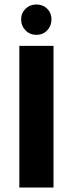

<svg xmlns="http://www.w3.org/2000/svg" viewBox="-20 -834 324 854"><path d="M218 -630V0H66V-630ZM74 -748Q74 -776 93.5 -795Q113 -814 142 -814Q171 -814 190 -795Q209 -776 209 -748Q209 -719 190 -699Q171 -679 142 -679Q113 -679 93.5 -699Q74 -719 74 -748Z"/></svg>

Font: Mukta Mahee ExtraBold
Style: Regular
Weight: 800
Designer: Shuchita Grover, Noopur Datye, Girish Dalvi, Yashodeep Gholap
Foundry: Ek Type
Version: Version 2.538;PS 1.000;hotconv 16.6.51;makeotf.lib2.5.65220;